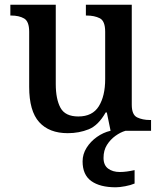

<svg xmlns="http://www.w3.org/2000/svg" viewBox="-20 -556 686 816"><path d="M268 10Q189 10 146.5 -37Q104 -84 104 -187V-421Q104 -465 82.5 -477.5Q61 -490 27 -490H24V-536H217V-199Q217 -135 237 -98Q257 -61 313 -61Q373 -61 400 -104.5Q427 -148 427 -220V-421Q427 -467 404 -478.5Q381 -490 348 -490H345V-536H540V-111Q540 -68 563 -57Q586 -46 617 -46H622V0H450L434 -78H429Q398 -23 357 -6.5Q316 10 268 10ZM472 240Q405 240 368 213.5Q331 187 331 130Q331 99 348 72Q365 45 392 26Q419 7 449 0H513Q492 6 470.5 21.5Q449 37 434.5 60Q420 83 420 115Q420 146 439.5 160.5Q459 175 489 175Q503 175 518.5 173Q534 171 552 167V224Q536 231 512 235.5Q488 240 472 240Z"/></svg>

Font: Noto Serif Khojki Medium
Style: Regular
Weight: 500
Version: Version 2.003